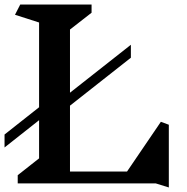

<svg xmlns="http://www.w3.org/2000/svg" viewBox="-20 -806 824 845"><path d="M665 1H58V-35L152 -109V-277L0 -157V-214L152 -334V-707L46 -741L69 -786H383V-750L288 -676V-398L556 -609V-552L288 -341V-51H539L688 -270L723 -257V19Z"/></svg>

Font: Inknut Antiqua Medium
Style: Regular
Weight: 500
Designer: Claus Eggers Sørensen
Foundry: Claus Eggers Sørensen
Version: Version 1.003; ttfautohint (v1.8.2) -l 8 -r 50 -G 200 -x 14 